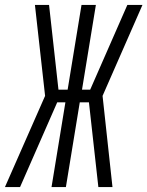

<svg xmlns="http://www.w3.org/2000/svg" viewBox="-43 -755 595 775"><path d="M411 0H354L316 -342H279L223 0H165L221 -342H188L38 0H-23L139 -368L98 -735H155L193 -393H230L286 -735H344L288 -393H321L471 -735H532L371 -368Z"/></svg>

Font: Iosevka Term Curly Lt Obl
Style: Regular
Weight: 300
Italic angle: -9°
Designer: Belleve Invis
Foundry: Belleve Invis
Version: Version 32.3.0